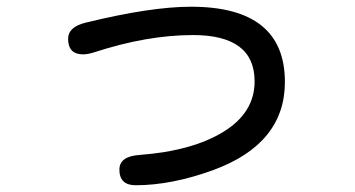

<svg xmlns="http://www.w3.org/2000/svg" viewBox="-20 -509 1040 563"><path d="M540 -489.3Q815.4 -489.3 815.4 -268.6Q815.4 -87.9 606.4 -10.7Q483.4 34.2 377.9 34.2Q330.1 34.2 330.1 -11.7Q330.1 -50.8 389.6 -54.7Q543.9 -66.4 635.3 -122.6Q726.6 -178.7 726.6 -270.5Q726.6 -406.2 545.9 -406.2Q411.1 -406.2 255.9 -355.5Q237.3 -349.6 223.6 -349.6Q179.7 -349.6 179.7 -395.5Q179.7 -429.7 230.5 -442.4Q421.9 -489.3 540 -489.3Z"/></svg>

Font: jf-openhuninn-1.0
Style: Regular
Weight: 400
Designer: [Kosugi Maru]
      Designed by Motoya company      

      [Varela Round]
      Joe Prince(Latin component); Avraham Co
Foundry: justfont CO.,LTD.
Version: 1.0